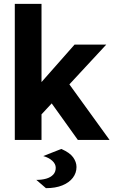

<svg xmlns="http://www.w3.org/2000/svg" viewBox="-20 -728 595 999"><path d="M57 0V-708H196V-301L368 -496H533L341 -289L550 0H385L249 -190L196 -133V0ZM219 251 169 208Q198 208 220.5 201.5Q243 195 256.5 181Q270 167 270 145Q270 125 252 108.5Q234 92 205 84L299 47Q343 66 360.5 90.5Q378 115 378 141Q378 172 359 197Q340 222 304.5 236.5Q269 251 219 251Z"/></svg>

Font: Atkinson Hyperlegible Next
Style: Bold
Weight: 700
Designer: Elliott Scott, Megan Eiswerth, Linus Boman, Theodore Petrosky, Letters from Sweden
Foundry: Applied Design Works, Letters from Sweden
Version: Version 2.001